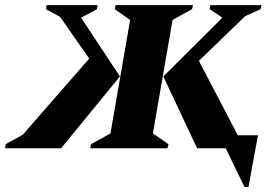

<svg xmlns="http://www.w3.org/2000/svg" viewBox="-79 -580 1070 751"><path d="M274 0 277 -16 353 -58 430 -502 370 -544 373 -560H676L672 -544L596 -502L519 -58L580 -16L576 0ZM692 0 560 -281 791 -511 741 -544 744 -560H944L940 -544L880 -517L699 -342L851 -51H930L893 151H877L804 0ZM160 0H-59L-57 -16L10 -53L270 -351L156 -514L101 -544L103 -560H303L300 -544L238 -511L390 -281Z"/></svg>

Font: Spectral SC ExtraBold
Style: Italic
Weight: 800
Italic angle: -10°
Designer: Jean-Baptiste Levee
Foundry: Production Type
Version: Version 2.001